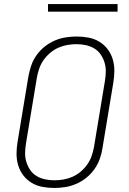

<svg xmlns="http://www.w3.org/2000/svg" viewBox="-20 -924 640 952"><path d="M249 8Q219 8 190 2.5Q161 -3 137 -17.5Q113 -32 96 -54Q79 -76 70.5 -103.5Q62 -131 62 -160.5Q62 -190 67 -220L121 -546Q126 -573 135 -599.5Q144 -626 161 -650Q178 -674 201 -692.5Q224 -711 250.5 -722.5Q277 -734 305 -738.5Q333 -743 360 -743Q390 -743 419 -737.5Q448 -732 472 -717.5Q496 -703 513 -681Q530 -659 538.5 -631.5Q547 -604 547 -574.5Q547 -545 542 -515L488 -189Q484 -162 474.5 -135.5Q465 -109 448 -85Q431 -61 408 -42.5Q385 -24 358.5 -12.5Q332 -1 304 3.5Q276 8 249 8ZM250 -30Q272 -30 295 -34Q318 -38 339.5 -47.5Q361 -57 380 -73Q399 -89 413 -109Q427 -129 434.5 -151Q442 -173 446 -195L500 -521Q504 -545 504.5 -568.5Q505 -592 498.5 -613.5Q492 -635 479.5 -653.5Q467 -672 448 -683.5Q429 -695 406 -700Q383 -705 359 -705Q337 -705 314 -701Q291 -697 269.5 -687.5Q248 -678 229 -662Q210 -646 196 -626Q182 -606 174.5 -584Q167 -562 163 -540L109 -214Q105 -190 104.5 -166.5Q104 -143 110.5 -121.5Q117 -100 129.5 -81.5Q142 -63 161 -51.5Q180 -40 203 -35Q226 -30 250 -30ZM218 -866V-904H563V-866Z"/></svg>

Font: Iosevka Aile Extralight
Style: Italic
Weight: 200
Italic angle: -9°
Designer: Belleve Invis
Foundry: Belleve Invis
Version: Version 31.1.0; ttfautohint (v1.8.4)